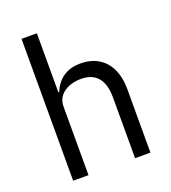

<svg xmlns="http://www.w3.org/2000/svg" viewBox="-135 -840 838 941"><g transform="rotate(-20 284.0 -370.0)"><path d="M85 0H165V-358C165 -424 227 -456 291 -456C368 -456 408 -409 408 -317V0H488V-331C488 -456 421 -528 315 -528C238 -528 194 -490 169 -432H165V-740H85Z"/></g></svg>

Font: IBM Plex Arabic
Style: Regular
Weight: 400
Designer: Mike Abbink, Paul van der Laan, Pieter van Rosmalen, Wael Morcos, Khajak Apelian
Foundry: Bold Monday
Version: Version 1.0